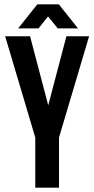

<svg xmlns="http://www.w3.org/2000/svg" viewBox="-20 -868 436 888"><path d="M143.1 0V-231.9L3.9 -700.2H119.1L203.1 -380.9L287.1 -700.2H392.1L252.9 -231.9V0ZM158.2 -736.8H64L152.8 -848.1H252L340.8 -736.8H247.1L202.1 -792Z"/></svg>

Font: Bebas Neue Bold
Style: Regular
Weight: 700
Designer: Ryoichi Tsunekawa
Foundry: Ryoichi Tsunekawa
Version: Version 1.300